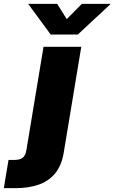

<svg xmlns="http://www.w3.org/2000/svg" viewBox="-136 -772 594 996"><path d="M89.8 -529.3H285.6L194.8 18.6Q184.1 85 151.4 125.7Q118.7 166.5 66.2 185.3Q13.7 204.1 -56.6 204.1H-116.2L-91.8 57.6H-61.5Q-31.7 57.6 -17.6 45.7Q-3.4 33.7 1 6.3ZM160.6 -752 210.4 -672.9 288.6 -752H437.5L437 -750.5L267.6 -592.8H127L11.2 -750.5V-752Z"/></svg>

Font: Inter 24pt Black
Style: Italic
Weight: 900
Italic angle: -9.3988°
Designer: Rasmus Andersson
Foundry: rsms
Version: Version 4.001;git-66647c0bb